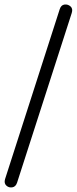

<svg xmlns="http://www.w3.org/2000/svg" viewBox="-33 -766 337 843"><path d="M42 36Q36 54 21 56.5Q6 59 -5 49Q-16 39 -11 21L229 -725Q235 -744 250 -746Q265 -748 276.5 -738Q288 -728 282 -709Z"/></svg>

Font: Chiron GoRound TC L
Style: Regular
Weight: 300
Designer: Ryoko NISHIZUKA 西塚涼子 (kana, bopomofo & ideographs); Paul D. Hunt (Latin, Greek & Cyrillic); Sandoll Communications 산돌커뮤니
Foundry: Adobe
Version: Version 1.000;hotconv 1.1.1;makeotfexe 2.6.0